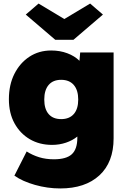

<svg xmlns="http://www.w3.org/2000/svg" viewBox="-20 -830 724 1080"><path d="M319 230Q247 230 176.5 210Q106 190 61 158L130 22Q163 43 200.5 54.5Q238 66 283 66Q353 66 384 37.5Q415 9 415 -55V-62Q388 -40 351 -27.5Q314 -15 273 -15Q202 -15 147.5 -47Q93 -79 61.5 -136.5Q30 -194 30 -272Q30 -353 61 -414.5Q92 -476 145.5 -511Q199 -546 268 -546Q317 -546 358.5 -530.5Q400 -515 427 -488L431 -535H619V-52Q619 83 539 156.5Q459 230 319 230ZM324 -160Q370 -160 395 -188.5Q420 -217 420 -270Q420 -323 395 -352Q370 -381 324 -381Q278 -381 253.5 -352Q229 -323 229 -270Q229 -217 253.5 -188.5Q278 -160 324 -160ZM291 -606 125 -748 197 -810 342 -723 487 -810 559 -748 393 -606Z"/></svg>

Font: Lexend Black
Style: Regular
Weight: 900
Designer: Bonnie Shaver-Troup, Thomas Jockin
Foundry: Lexend
Version: Version 1.007; ttfautohint (v1.8.3)